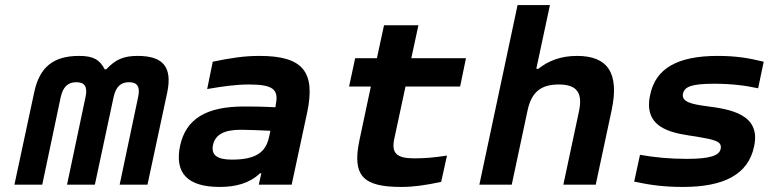

<svg xmlns="http://www.w3.org/2000/svg" viewBox="-20 -730 3040 759"><path d="M115 -364 37 0H147L220 -346C229 -387 249 -405 282 -405C315 -405 327 -387 318 -346L245 0H355L429 -346C438 -387 457 -405 490 -405C523 -405 535 -387 526 -346L453 0H563L641 -364C662 -465 625 -509 524 -509C467 -509 436 -494 400 -456H394C374 -494 349 -509 293 -509C191 -509 136 -465 115 -364Z M1006 -509C945 -509 893 -501 821 -486L799 -378C862 -389 915 -396 963 -396C1059 -396 1083 -377 1070 -316L1069 -306C1011 -309 968 -309 945 -309C795 -309 715 -260 692 -154C669 -44 723 9 849 9C913 9 967 -6 1008 -45H1013L1003 0H1133L1194 -284C1228 -445 1179 -509 1006 -509ZM822 -157C831 -198 866 -217 933 -217C960 -217 1007 -215 1049 -213L1043 -186C1030 -128 991 -99 897 -99C838 -99 814 -117 822 -157Z M1618 -104C1548 -104 1526 -124 1539 -183L1583 -388H1799L1822 -500H1606L1634 -630H1498L1470 -500H1384L1360 -388H1446L1401 -176C1371 -34 1416 9 1566 9C1616 9 1663 2 1724 -11L1747 -115C1696 -107 1658 -104 1618 -104Z M2026 -710 1875 0H2003L2065 -291C2080 -364 2116 -396 2189 -396C2260 -396 2284 -364 2269 -291L2207 0H2335L2398 -295C2429 -442 2382 -509 2261 -509C2196 -509 2147 -489 2108 -458H2100L2154 -710Z M2733 -190C2803 -178 2835 -172 2829 -142C2824 -114 2784 -102 2695 -102C2626 -102 2567 -108 2510 -118L2487 -12C2553 2 2606 9 2680 9C2841 9 2938 -40 2961 -151C2989 -279 2866 -298 2775 -310C2714 -318 2673 -327 2680 -360C2686 -387 2713 -399 2804 -399C2870 -399 2927 -392 2977 -381L2999 -486C2939 -501 2887 -509 2817 -509C2659 -509 2571 -460 2550 -354C2519 -212 2658 -202 2733 -190Z"/></svg>

Font: LT Wave Mono Bold
Style: Italic
Weight: 700
Designer: Daniel Lyons
Version: Version 2.5 (Glyphs App)